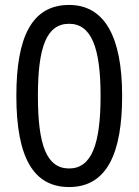

<svg xmlns="http://www.w3.org/2000/svg" viewBox="-20 -745 560 775"><path d="M473 -358C473 -595 403 -725 259 -725C108 -725 46 -595 46 -358C46 -106 117 10 259 10C412 10 473 -127 473 -358ZM133 -358C133 -553 167 -649 259 -649C349 -649 386 -552 386 -358C386 -161 349 -65 259 -65C167 -65 133 -162 133 -358Z"/></svg>

Font: Noto Sans Thai Looped SemiCondensed
Style: Regular
Weight: 400
Width: 4
Designer: Sasikarn Vongin, Ben Mitchell
Foundry: The Fontpad Ltd
Version: Version 1.001